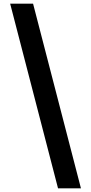

<svg xmlns="http://www.w3.org/2000/svg" viewBox="-20 -853 493 1039"><path d="M35 -833 294 166H418L159 -833Z"/></svg>

Font: Noto Sans Gurmukhi SemiCondensed
Style: Bold
Weight: 700
Width: 4
Designer: Jelle Bosma - Monotype Design Team
Foundry: Monotype Imaging Inc.
Version: Version 2.004